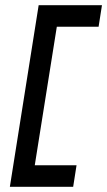

<svg xmlns="http://www.w3.org/2000/svg" viewBox="-20 -650 413 740"><path d="M18 70H262L275 -13H114L199 -547H360L373 -630H129Z"/></svg>

Font: Charger Pro
Style: BdNarObl
Weight: 700
Designer: Jasper
Foundry: Cannot Into Space Fonts
Version: Version 1.09